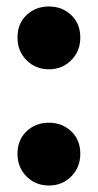

<svg xmlns="http://www.w3.org/2000/svg" viewBox="-20 -565 302 593"><path d="M34 -449Q34 -492 62 -518.5Q90 -545 131 -545Q172 -545 200 -518.5Q228 -492 228 -449Q228 -407 200 -379Q172 -351 131 -351Q90 -351 62 -379Q34 -407 34 -449ZM34 -90Q34 -133 62 -159.5Q90 -186 131 -186Q172 -186 200 -159.5Q228 -133 228 -90Q228 -48 200 -20Q172 8 131 8Q90 8 62 -20Q34 -48 34 -90Z"/></svg>

Font: Montserrat-Bold
Style: Bold
Weight: 700
Version: Version 7.200